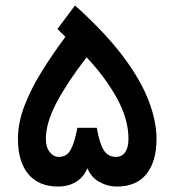

<svg xmlns="http://www.w3.org/2000/svg" viewBox="-20 -685 641 705"><path d="M300.8 -67.4Q286.6 -33.2 258.3 -16.6Q230 0 193.8 0Q122.1 0 84 -45.7Q45.9 -91.3 45.9 -175.3Q45.9 -234.4 69.8 -296.6Q93.8 -358.9 133.5 -422.9Q173.3 -486.8 220.2 -549.8L190.9 -578.6L255.4 -665Q365.7 -565.9 431.2 -478.8Q496.6 -391.6 525.6 -315.9Q554.7 -240.2 554.7 -175.3Q554.7 -92.3 517.8 -46.1Q481 0 408.7 0Q376 0 345.5 -16.6Q314.9 -33.2 300.8 -67.4ZM148.4 -174.8Q148.4 -145 162.4 -127Q176.3 -108.9 196.8 -108.9Q224.1 -108.9 238.8 -133.8Q253.4 -158.7 264.2 -215.8H335.4Q345.2 -158.2 361.1 -133.5Q377 -108.9 405.3 -108.9Q427.7 -108.9 439.7 -126.2Q451.7 -143.6 451.7 -174.8Q451.7 -248 408.9 -325.2Q366.2 -402.3 297.9 -474.6Q227.1 -382.8 187.7 -308.3Q148.4 -233.9 148.4 -174.8Z"/></svg>

Font: Vazirmatn RD UI Medium
Style: Regular
Weight: 500
Designer: Saber Rastikerdar
Foundry: Saber Rastikerdar
Version: Version 33.003